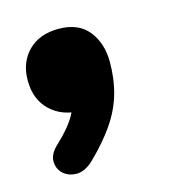

<svg xmlns="http://www.w3.org/2000/svg" viewBox="-63 -242 397 438"><g transform="rotate(-15 136.0 -23.0)"><path d="M107 123Q87 142 67.5 142Q48 142 35.5 130.5Q23 119 23 101Q23 83 43 65Q74 36 88 11Q102 -14 107 -43L116 6Q70 6 42 -20.5Q14 -47 14 -92Q14 -135 40.5 -161.5Q67 -188 112 -188Q159 -188 182.5 -158.5Q206 -129 206 -85Q206 -44 196 -9.5Q186 25 164 57Q142 89 107 123Z"/></g></svg>

Font: Nunito ExtraLight Black
Style: Italic
Weight: 900
Italic angle: -9°
Version: Version 3.602